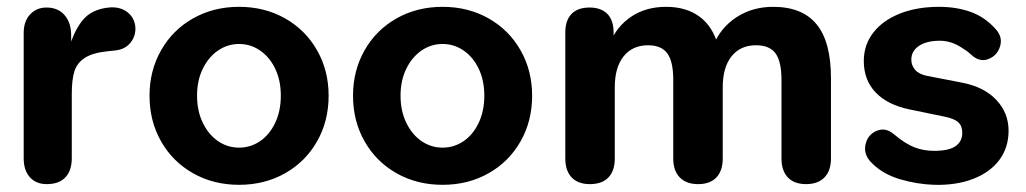

<svg xmlns="http://www.w3.org/2000/svg" viewBox="-20 -520 2943 551"><path d="M48 -65.8V-425.4Q48 -459.1 66.5 -478.8Q85 -498.4 113.4 -498.4Q146.5 -498.4 165.3 -476.6Q184.2 -454.8 184.2 -418.9V-363H173.4Q187.5 -424 215.1 -459.5Q242.6 -494.9 296.8 -498.8Q325.3 -500.4 345.2 -485.4Q365.1 -470.3 368.3 -444.1Q370.7 -418.6 355.3 -398.5Q340 -378.3 310.1 -375.1L290.1 -373.1Q245.4 -368.5 223.1 -353.7Q200.8 -339 193.4 -315Q186 -291 186 -250.1V-65.8Q186 -30.5 167.6 -11.1Q149.3 8.4 114.4 8.4Q83.3 8.4 65.6 -11.5Q48 -31.3 48 -65.8Z M409.1 -245.4Q409.1 -317.4 442.3 -375.7Q475.4 -434 534 -467.2Q592.7 -500.4 666.1 -500.4Q739.5 -500.4 798.2 -467.2Q856.8 -434 889.9 -375.7Q923.1 -317.4 923.1 -245.4Q923.1 -172.6 889.9 -114.3Q856.8 -56 798.2 -22.8Q739.5 10.4 666.1 10.4Q592.7 10.4 534 -22.8Q475.4 -56 442.3 -114.3Q409.1 -172.6 409.1 -245.4ZM785.9 -245.4Q785.9 -289.3 769.7 -323Q753.5 -356.6 726.2 -375.2Q698.8 -393.8 666.1 -393.8Q633.3 -393.8 606 -375.2Q578.7 -356.6 562.1 -323Q545.5 -289.3 545.5 -245.4Q545.5 -201.5 562.1 -167.4Q578.7 -133.4 606 -114.8Q633.3 -96.3 666.1 -96.3Q698.8 -96.3 726.2 -114.8Q753.5 -133.4 769.7 -167.4Q785.9 -201.5 785.9 -245.4Z M993.1 -245.4Q993.1 -317.4 1026.3 -375.7Q1059.4 -434 1118 -467.2Q1176.7 -500.4 1250.1 -500.4Q1323.5 -500.4 1382.2 -467.2Q1440.8 -434 1473.9 -375.7Q1507.1 -317.4 1507.1 -245.4Q1507.1 -172.6 1473.9 -114.3Q1440.8 -56 1382.2 -22.8Q1323.5 10.4 1250.1 10.4Q1176.7 10.4 1118 -22.8Q1059.4 -56 1026.3 -114.3Q993.1 -172.6 993.1 -245.4ZM1369.9 -245.4Q1369.9 -289.3 1353.7 -323Q1337.5 -356.6 1310.2 -375.2Q1282.8 -393.8 1250.1 -393.8Q1217.3 -393.8 1190 -375.2Q1162.7 -356.6 1146.1 -323Q1129.5 -289.3 1129.5 -245.4Q1129.5 -201.5 1146.1 -167.4Q1162.7 -133.4 1190 -114.8Q1217.3 -96.3 1250.1 -96.3Q1282.8 -96.3 1310.2 -114.8Q1337.5 -133.4 1353.7 -167.4Q1369.9 -201.5 1369.9 -245.4Z M1602.3 -65.2V-426.8Q1602.3 -461.9 1620.4 -480.2Q1638.4 -498.4 1671.7 -498.4Q1704.8 -498.4 1722.9 -480.2Q1740.9 -461.9 1740.9 -426.8V-359.8L1729.9 -395.9Q1750.3 -444.9 1792.2 -472.7Q1834.1 -500.4 1891.5 -500.4Q1949.1 -500.4 1987.2 -472.5Q2025.3 -444.7 2040.9 -389.1H2026.9Q2047.9 -440.9 2093.8 -470.7Q2139.7 -500.4 2198.7 -500.4Q2282.5 -500.4 2323.6 -450.1Q2364.7 -399.8 2364.7 -295.7V-65.2Q2364.7 -29.9 2346 -10.8Q2327.4 8.4 2293.3 8.4Q2259.2 8.4 2241 -10.8Q2222.7 -29.9 2222.7 -65.2V-290.7Q2222.7 -343.4 2205.6 -366.8Q2188.6 -390.1 2149.7 -390.1Q2104.8 -390.1 2079.4 -358.4Q2054.1 -326.7 2054.1 -269.6V-65.2Q2054.1 -29.9 2035.9 -10.8Q2017.6 8.4 1983.5 8.4Q1949.4 8.4 1930.8 -10.8Q1912.1 -29.9 1912.1 -65.2V-290.7Q1912.1 -343.4 1895.1 -366.8Q1878 -390.1 1839.9 -390.1Q1795 -390.1 1769.7 -358.4Q1744.3 -326.7 1744.3 -269.6V-65.2Q1744.3 -29.9 1726.1 -10.8Q1707.8 8.4 1672.9 8.4Q1638.8 8.4 1620.6 -10.8Q1602.3 -29.9 1602.3 -65.2Z M2482.8 -51.3Q2457.7 -75.4 2463.6 -104.3Q2469.5 -133.1 2495.2 -144.3Q2520.8 -155.4 2544.9 -135.2Q2578.3 -107 2604.6 -97.1Q2630.9 -87.1 2660.5 -87.1Q2703.2 -87.1 2722.3 -100.6Q2741.5 -114.1 2741.5 -139Q2741.5 -158.6 2730 -169.1Q2718.5 -179.7 2691.2 -185.1L2589.2 -206.2Q2526.4 -219.4 2492.6 -255Q2458.9 -290.6 2458.9 -345Q2458.9 -391.6 2486.6 -426.9Q2514.4 -462.2 2563.2 -481.3Q2612 -500.4 2674.7 -500.4Q2724.8 -500.4 2765.7 -485.8Q2806.6 -471.1 2837.6 -436.3Q2858.1 -413.6 2850 -387.1Q2841.9 -360.5 2816.9 -350.7Q2792 -340.8 2768.6 -361.8Q2756.8 -373 2747.1 -378.4Q2728.7 -391.4 2711.7 -397.3Q2694.7 -403.1 2677.5 -403.1Q2639.6 -403.1 2617.5 -388.4Q2595.3 -373.7 2595.3 -348.8Q2595.3 -332.2 2606.3 -319.5Q2617.3 -306.7 2641.2 -302.1L2742.4 -282.5Q2805 -270.1 2839.7 -232.8Q2874.4 -195.5 2874.4 -144.9Q2874.4 -96.6 2848 -61.1Q2821.6 -25.6 2773.2 -6.8Q2724.8 12 2661.1 10.4Q2611.8 8.8 2563 -5.6Q2514.2 -20 2482.8 -51.3Z"/></svg>

Font: SN Pro Thin
Style: Regular
Weight: 200
Designer: Tobias Whetton
Foundry: Supernotes
Version: Version 1.003;Glyphs 3.3 (3324)